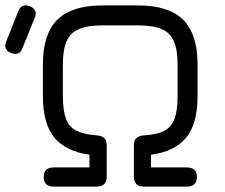

<svg xmlns="http://www.w3.org/2000/svg" viewBox="-78 -687 828 707"><path d="M-37.5 -492Q-67 -504 -55 -534.5L-10.5 -646Q2 -676.5 32 -663.5Q62 -652.5 50 -621.5L4.5 -509.5Q-6 -480 -37.5 -492ZM119.5 0Q83 0 83 -35.5Q83 -70.5 119.5 -70.5H251.5V-117.5Q168 -128 124 -178.2Q80 -228.5 80 -333.5V-449Q80 -562 133.2 -614.5Q186.5 -667 299 -667H431Q543 -667 596.2 -614.5Q649.5 -562 649.5 -449V-333.5Q649.5 -228.5 605.8 -178.2Q562 -128 478 -117.5V-70.5H610Q647 -70.5 647 -35.5Q647 0 610 0H451.5Q415 0 415 -37V-151.5Q415 -170 424 -178.5Q433 -187 451 -188.5Q499 -191 526.2 -205Q553.5 -219 564.8 -249.8Q576 -280.5 576 -333.5V-449Q576 -503.5 562.2 -535Q548.5 -566.5 517 -580Q485.5 -593.5 431 -593.5H299Q244.5 -593.5 212.8 -580Q181 -566.5 167.2 -535Q153.5 -503.5 153.5 -449V-333.5Q153.5 -280.5 164.8 -250Q176 -219.5 203.5 -205.8Q231 -192 279 -188.5Q297 -187 306 -178.5Q315 -170 315 -151.5V-37Q315 0 278 0Z"/></svg>

Font: Jura Light SemiBold
Style: Regular
Weight: 600
Version: Version 5.106